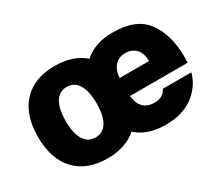

<svg xmlns="http://www.w3.org/2000/svg" viewBox="-104 -770 1134 997"><g transform="rotate(-30 463.0 -271.0)"><path d="M295.4 -548.3C213.9 -548.3 150.4 -524.4 105 -476.6C59.6 -428.7 36.6 -360.4 36.6 -271.5C36.6 -183.1 59.6 -114.7 105 -66.9C150.4 -18.6 213.9 5.4 295.4 5.4C368.2 5.4 426.8 -14.2 471.2 -52.7C514.2 -14.2 571.8 5.4 644.5 5.4C711.9 5.4 767.1 -10.7 810.1 -43C853 -74.7 880.9 -115.2 894 -164.6H723.1C710 -137.2 686 -123.5 650.4 -123.5C592.3 -123.5 562 -158.7 556.6 -217.3H902.3C902.8 -230 903.3 -242.2 903.3 -254.4C903.3 -339.8 883.8 -410.6 844.2 -465.8C804.7 -521 737.3 -548.3 642.1 -548.3C571.3 -548.3 514.6 -528.8 471.2 -490.2C427.2 -528.8 368.7 -548.3 295.4 -548.3ZM295.4 -422.9C353.5 -422.9 387.7 -371.1 387.7 -271.5C387.7 -171.4 354.5 -120.1 295.4 -120.1C236.3 -120.1 202.6 -171.4 202.6 -271.5C202.6 -371.1 236.8 -422.9 295.4 -422.9ZM557.6 -325.2C559.1 -383.3 593.3 -422.9 644.5 -422.9C703.1 -422.9 732.9 -384.3 733.4 -325.2Z"/></g></svg>

Font: Estedad ExtraBold
Style: Regular
Weight: 800
Designer: Amin Abedi
Version: Version 7.3